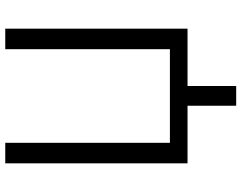

<svg xmlns="http://www.w3.org/2000/svg" viewBox="-114 -619 918 730"><g transform="rotate(-90 345.0 -254.0)"><path d="M308 185V0H89V-693H167V-67H523V-693H601V0H383V185Z"/></g></svg>

Font: Ubuntu Sans
Style: Regular
Weight: 400
Designer: Dalton Maag Ltd
Foundry: Dalton Maag Ltd
Version: Version 1.006; ttfautohint (v1.8.4.7-5d5b)